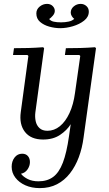

<svg xmlns="http://www.w3.org/2000/svg" viewBox="-20 -708 562 988"><path d="M185 260Q143 260 110.5 245.5Q78 231 59 206Q40 181 40 150Q40 122 55 102.5Q70 83 94 83Q113 83 123.5 95Q134 107 134 126Q134 146 121.5 164Q109 182 88 186Q100 202 123 213.5Q146 225 178 225Q223 225 253.5 202.5Q284 180 303.5 129Q323 78 335 -7L344 -69Q324 -37 288.5 -13.5Q253 10 202 10Q139 10 108.5 -29Q78 -68 87 -132L126 -420L121 -425H47L52 -460Q91 -460 126.5 -461Q162 -462 202 -465L207 -460L162 -130Q159 -107 163.5 -85Q168 -63 183 -49Q198 -35 224 -35Q259 -35 288 -58.5Q317 -82 337.5 -126Q358 -170 366 -230L393 -420L388 -425H314L319 -460Q358 -460 393.5 -461Q429 -462 469 -465L474 -460L410 0Q403 54 385.5 101Q368 148 340 184Q312 220 273.5 240Q235 260 185 260ZM167 -639Q167 -660 184 -674Q201 -688 222 -688Q240 -688 251 -677Q262 -666 262 -652Q262 -639 251.5 -627Q241 -615 233 -610Q241 -600 256.5 -596.5Q272 -593 294 -593Q315 -593 333.5 -597Q352 -601 362 -611Q355 -616 349.5 -625Q344 -634 344 -643Q344 -662 359.5 -675Q375 -688 395 -688Q412 -688 424.5 -677Q437 -666 437 -648Q437 -621 413 -602Q389 -583 355 -573Q321 -563 290 -563Q262 -563 233.5 -571Q205 -579 186 -595.5Q167 -612 167 -639Z"/></svg>

Font: Brygada 1918
Style: Italic
Weight: 400
Italic angle: -8°
Designer: Mateusz Machalski | Borys Kosmynka | Przemek Hoffer
Foundry: NIEPODLEGLA 2018
Version: Version 3.006